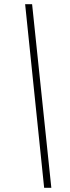

<svg xmlns="http://www.w3.org/2000/svg" viewBox="-20 -729 331 909"><path d="M223 160H189L99 -709H132Z"/></svg>

Font: Source Serif 4 36pt Light
Style: Italic
Weight: 300
Italic angle: -12°
Designer: Frank Grießhammer
Foundry: Adobe Systems Incorporated
Version: Version 4.004;hotconv 1.0.116;makeotfexe 2.5.65601